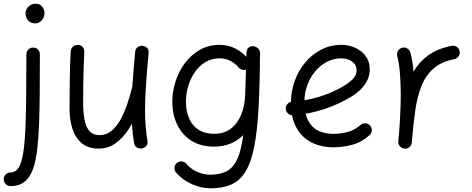

<svg xmlns="http://www.w3.org/2000/svg" viewBox="-64 -768 2556 1039"><path d="M115.2 -510.6Q100.3 -510.6 89.5 -500.1Q78.7 -489.6 78.7 -474.1Q78.7 -361.8 77.9 -272Q77.1 -182.2 74.8 -111.5Q71.7 -9.8 62.9 50.9Q54.1 111.6 37.5 138.4Q20.8 165.2 -7.3 165.2Q-22.3 165.2 -33.1 175.9Q-43.8 186.7 -43.8 202.1Q-43.8 217.1 -33.1 228.1Q-22.3 239.1 -7.3 239.1Q40 239.1 69.3 215.2Q98.6 191.3 114.7 146.1Q130.8 100.9 137.8 36.6Q144.9 -27.8 147.8 -108.3Q150.3 -180.1 151 -271Q151.7 -361.8 151.7 -474.1Q151.7 -489.6 141.2 -500.1Q130.7 -510.6 115.2 -510.6ZM73.9 -694.8Q73.9 -685.5 78.7 -673Q83.5 -660.6 94.9 -651.2Q106.3 -641.7 126 -641.7Q142.3 -641.7 153.8 -650.6Q165.2 -659.5 171.2 -672.6Q177.1 -685.7 177.1 -698.2Q177.1 -707.6 172.3 -719.1Q167.4 -730.7 156.8 -739.3Q146.2 -747.9 128.4 -747.9Q113 -747.9 100.6 -740.3Q88.3 -732.7 81.1 -720.6Q73.9 -708.4 73.9 -694.8Z M740.2 -481.2Q742 -499.1 731.8 -508.9Q721.6 -518.7 708.4 -520.1Q694.3 -521.7 681.9 -513.7Q669.4 -505.7 667.6 -488.3Q657.8 -383.8 652.7 -308.1Q647.6 -232.4 647.6 -172.7Q647.6 -122.8 651.2 -80Q654.7 -37.1 661.4 6Q664.3 24.2 678.4 31Q692.4 37.9 706.8 34.7Q719.3 31.5 728 21.3Q736.7 11.2 733.7 -5.6Q727.4 -46 724.1 -85.6Q720.9 -125.3 720.9 -172.7Q720.9 -229.6 725.7 -303.1Q730.5 -376.7 740.2 -481.2ZM719.1 -276.4Q722.8 -291.5 716.6 -304.7Q710.5 -317.8 696.6 -321.5Q680.9 -326 667.7 -318.6Q654.5 -311.2 651.6 -297.6Q640.4 -252.5 625.1 -206.5Q609.7 -160.6 588.8 -122.1Q567.8 -83.7 539.9 -60.3Q512.1 -36.9 475.6 -36.9Q439.1 -36.9 419.8 -59.3Q400.5 -81.8 393.2 -120.9Q386 -160.1 386 -209.6Q386 -264 386.6 -309.8Q387.2 -355.6 388.6 -399Q390 -442.4 392 -488.7Q392.6 -503.2 383.1 -514Q373.7 -524.8 355.9 -524.8Q338.7 -524.8 329 -513.9Q319.2 -503 318.5 -489.1Q314.4 -407.5 313.4 -330.9Q312.3 -254.3 312.3 -178.1Q312.3 -120.9 327.7 -72.1Q343 -23.2 377.8 6.5Q412.6 36.1 470 36.1Q522 36.1 562.6 6.3Q603.3 -23.4 633.5 -70.8Q663.8 -118.2 685 -172.8Q706.2 -227.4 719.1 -276.4Z M1096.4 -43.8Q1045.7 -43.8 1012 -64.9Q978.3 -86.1 961.3 -123Q944.3 -159.9 942.4 -206.4Q940.9 -251.3 952.6 -295Q964.4 -338.7 988 -374.2Q1011.6 -409.7 1046 -431Q1080.4 -452.3 1124.2 -452.3Q1156.1 -452.3 1182 -439Q1207.9 -425.8 1223.8 -406.7Q1231.8 -394.3 1247.3 -390.7Q1262.8 -387.1 1275.1 -395Q1287.5 -402.9 1289.8 -418.1Q1292 -433.3 1282.7 -445.3Q1252.4 -482.5 1212.4 -503.9Q1172.5 -525.3 1124.3 -525.3Q1064.8 -525.3 1016.8 -497.8Q968.9 -470.3 935.2 -424.5Q901.6 -378.7 884.2 -322.1Q866.9 -265.6 868.5 -207.3Q870.3 -142.1 897.2 -89.1Q924.1 -36.1 973.9 -5.3Q1023.7 25.5 1093.6 25.5Q1166.1 25.5 1219.5 -10.2Q1272.9 -45.9 1303.4 -108Q1333.9 -170.1 1336.5 -248.4L1343.4 -476.6Q1344.5 -491.4 1334.1 -503.5Q1323.7 -515.6 1308.7 -517.8Q1293.8 -519.9 1282.4 -510.7Q1271.1 -501.4 1270.1 -486.3L1262.8 -258.4Q1261 -194.3 1240.5 -145.9Q1220.1 -97.4 1183.6 -70.6Q1147 -43.8 1096.4 -43.8ZM1302.9 -518.1Q1289 -518.7 1279.6 -508Q1270.3 -497.3 1270.3 -480.8Q1269.3 -318.7 1264.9 -204.3Q1260.5 -90 1249.1 -15.4Q1237.7 59.1 1215.9 101.3Q1194.2 143.4 1159.2 160.3Q1124.3 177.3 1072.6 177.3Q1040 177.3 1004.9 162.7Q969.7 148.1 943.1 117.1Q934.1 106.2 918.1 105.6Q902 104.9 890.9 115.8Q880.4 125.8 880.3 141.3Q880.2 156.9 890.1 167.9Q927.2 208.7 977.5 229.9Q1027.8 251.1 1074.8 251.1Q1142.1 251.1 1188.6 230Q1235.1 208.9 1265 159.7Q1295 110.5 1311.6 26.4Q1328.3 -57.7 1335.1 -183.1Q1341.9 -308.5 1343.1 -482.3Q1343.1 -496.6 1331.2 -507.2Q1319.4 -517.8 1302.9 -518.1Z M1783.3 -452.3Q1817.1 -452.3 1841.4 -434.9Q1865.7 -417.5 1865.7 -387.8Q1865.7 -361.4 1845.6 -340.6Q1825.6 -319.8 1795.5 -302.1Q1734 -265.7 1662.8 -244.1Q1591.6 -222.6 1516.3 -217.4Q1501.3 -216.2 1491.3 -205Q1481.3 -193.8 1482.3 -178.4Q1483.5 -163.5 1494.9 -153.4Q1506.3 -143.4 1521.3 -144.4Q1605.2 -150.1 1684.3 -175.5Q1763.5 -200.8 1835.6 -243.7Q1849.2 -252 1866.5 -265.2Q1883.7 -278.4 1899.9 -297.2Q1916.1 -316 1926.5 -339.9Q1936.9 -363.8 1936.9 -393.1Q1936.9 -425.8 1923.4 -450.5Q1909.9 -475.2 1887.6 -491.9Q1865.4 -508.7 1838.6 -517Q1811.9 -525.3 1785.2 -525.3Q1723 -525.3 1672.4 -498.6Q1621.8 -471.9 1585.5 -427.2Q1549.1 -382.6 1529.8 -327.3Q1510.4 -272.1 1510.4 -214.8Q1510.4 -129 1541.1 -75.1Q1571.8 -21.2 1623.9 4Q1676.1 29.2 1739.7 29.2Q1790.5 29.2 1841.8 15.5Q1893.1 1.8 1935.9 -36.7Q1947.1 -46.9 1947.8 -62.3Q1948.5 -77.6 1938.4 -88.7Q1928.5 -99.9 1913.1 -100.6Q1897.6 -101.3 1886.4 -91.2Q1858.9 -66.2 1821.1 -55Q1783.4 -43.8 1739.7 -43.8Q1691.4 -43.8 1656.2 -61.8Q1621.1 -79.7 1602.2 -118.3Q1583.4 -156.9 1583.4 -218.5Q1583.4 -265.1 1598.8 -307Q1614.3 -349 1641.5 -381.8Q1668.8 -414.6 1705.3 -433.4Q1741.8 -452.3 1783.3 -452.3Z M2423.3 -490.8Q2420.7 -505.6 2407.8 -514.3Q2395 -523 2380.2 -520Q2304.9 -505.6 2255.3 -469.9Q2205.6 -434.3 2175.4 -383.3Q2145.2 -332.3 2128.9 -270.2Q2112.6 -208 2104.9 -139.9Q2097.1 -71.7 2091.4 -2.9Q2090 12.1 2100.1 23.6Q2110.1 35.1 2125.1 36.5Q2140.5 37.9 2151.8 27.9Q2163 17.8 2164.4 2.9Q2171.8 -87.8 2182.3 -164.4Q2192.9 -241 2215.5 -299.6Q2238.2 -358.2 2280.8 -396.2Q2323.4 -434.3 2394.2 -447.8Q2408.9 -450.7 2417.6 -463.4Q2426.3 -476.1 2423.3 -490.8ZM2124.2 36.5Q2139.2 38.1 2151 28.4Q2162.8 18.7 2164.4 3.7Q2170 -49.7 2173.8 -119.5Q2177.6 -189.3 2177.6 -259.8Q2177.6 -325.3 2173.1 -384.3Q2168.6 -443.3 2156.3 -484.6Q2152.2 -499 2138.7 -506.3Q2125.2 -513.6 2110.8 -509.3Q2096.4 -505.2 2089.1 -491.6Q2081.8 -478 2085.9 -463.6Q2094.8 -433.2 2099.7 -377.9Q2104.6 -322.6 2104.6 -259.8Q2104.6 -191.8 2100.7 -123.5Q2096.8 -55.2 2091.4 -3.7Q2089.8 11.2 2099.5 23Q2109.3 34.7 2124.2 36.5Z"/></svg>

Font: Mikhak VF
Style: Regular
Weight: 100
Designer: Amin Abedi
Version: Version 3.001